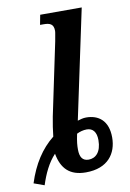

<svg xmlns="http://www.w3.org/2000/svg" viewBox="-93 -815 615 906"><g transform="rotate(-10 214.5 -362.0)"><path d="M-4 18 46 36C63 -17 86 -66 120 -102C133 -30 171 10 249 10C355 10 399 -55 399 -131C399 -212 353 -245 294 -245C279 -245 267 -241 253 -237L364 -760H165L156 -713H172C202 -713 221 -707 221 -673C221 -664 216 -644 213 -624L140 -276C134 -244 129 -213 126 -183C67 -136 24 -70 -4 18ZM272 -47C243 -47 230 -66 230 -103C230 -122 231 -139 239 -177C253 -184 270 -189 287 -189C316 -189 333 -169 333 -130C333 -72 305 -47 272 -47Z"/></g></svg>

Font: Noto Serif Condensed SemiBold
Style: Italic
Weight: 600
Width: 3
Italic angle: -12°
Designer: Monotype Design Team
Foundry: Monotype Imaging Inc.
Version: Version 2.014